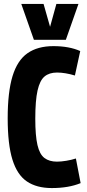

<svg xmlns="http://www.w3.org/2000/svg" viewBox="-20 -944 443 974"><path d="M19 -344Q19 -477 43.5 -557.5Q68 -638 119.5 -674Q171 -710 251 -710Q331 -710 387 -685L360 -561Q310 -576 269 -576Q230 -576 206 -556Q182 -536 170.5 -485Q159 -434 159 -342Q159 -256 170 -208.5Q181 -161 205.5 -142.5Q230 -124 269 -124Q290 -124 317 -128.5Q344 -133 365 -140L389 -15Q328 10 243 10Q166 10 116.5 -23.5Q67 -57 43 -134.5Q19 -212 19 -344ZM378 -924 314 -742H152L88 -924H201L234 -808L266 -924Z"/></svg>

Font: Georama Condensed
Style: Bold
Weight: 700
Width: 3
Designer: Jean-Baptiste Levee
Foundry: Production Type
Version: Version 1.000